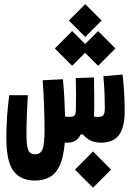

<svg xmlns="http://www.w3.org/2000/svg" viewBox="-20 -667 626 903"><path d="M144 182.1Q77.6 182.1 43.7 137.7Q9.8 93.3 9.8 -20Q9.8 -66.9 13.4 -119.6Q17.1 -172.4 23.4 -219.2H110.8Q107.9 -172.4 106.2 -122.3Q104.5 -72.3 104.5 -35.6Q104.5 20 113 39.3Q121.6 58.6 144.5 58.6Q170.4 58.6 179.9 35.4Q189.5 12.2 189.5 -59.1Q189.5 -104.5 187.3 -167.7Q185.1 -231 180.7 -289.6L275.9 -294.4Q280.3 -249 282.7 -203.1Q285.2 -157.2 286.1 -118.7Q297.9 -117.2 306.6 -117.2Q324.7 -117.2 330.6 -124Q336.4 -130.9 336.9 -150.9Q337.9 -181.6 337.6 -221.2Q337.4 -260.7 336.4 -299.8L421.9 -302.7Q421.9 -296.4 422.4 -290.5Q422.4 -284.2 422.4 -277.3Q422.9 -237.3 423.3 -195.1Q423.8 -152.8 421.9 -119.1Q432.1 -117.2 442.9 -117.2Q460.9 -117.2 467 -126.2Q473.1 -135.3 473.1 -159.2Q473.1 -189.5 471.7 -226.1Q470.2 -262.7 466.3 -308.6L556.6 -316.4Q562 -267.1 564.2 -225.3Q566.4 -183.6 566.4 -143.1Q566.4 -69.3 540 -32.7Q513.7 3.9 454.1 3.9Q429.2 3.9 408.4 -4.9Q387.7 -13.7 370.1 -34.7H358.9Q342.8 3.9 296.9 3.9Q290.5 3.9 284.7 3.4Q278.8 73.7 260.3 112.5Q241.7 151.4 212.2 166.7Q182.6 182.1 144 182.1ZM441.4 -357.4 380.4 -418.5 319.3 -357.4 237.8 -439 319.3 -521 380.4 -460 441.4 -521 522.9 -439ZM380.9 -493.2 303.7 -570.3 380.9 -647.5 458 -570.3ZM417.5 215.8 332.5 130.9 417.5 45.4 502.4 130.9Z"/></svg>

Font: CaskaydiaCove NF SemiBold
Style: Regular
Weight: 600
Designer: Aaron Bell
Foundry: Saja Typeworks
Version: Version 2111.001; VTT 6.35;Nerd Fonts 3.2.1